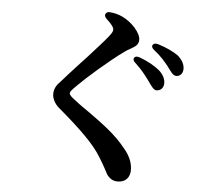

<svg xmlns="http://www.w3.org/2000/svg" viewBox="-59 -877 1117 1017"><g transform="rotate(5 500.0 -368.0)"><path d="M720 -467C739 -440 751 -422 766 -422C788 -422 804 -438 804 -463C804 -485 793 -507 773 -526C744 -551 706 -572 662 -588C647 -593 637 -591 633 -583C628 -575 631 -566 643 -556C681 -521 703 -490 720 -467ZM223 -355C223 -332 236 -305 259 -285C380 -183 456 -108 494 -45C510 -19 520 -2 527 11C534 25 540 36 544 43C558 64 577 77 601 77C651 77 668 44 668 11C668 -25 654 -63 621 -101C567 -170 494 -222 422 -274C396 -292 368 -311 346 -329C322 -346 310 -358 310 -366C310 -374 316 -383 346 -412C385 -452 504 -557 580 -611C588 -617 598 -623 609 -629C634 -643 652 -654 652 -680C652 -717 604 -771 550 -796C530 -805 511 -810 490 -812C476 -815 467 -811 462 -802C457 -794 461 -784 472 -774C496 -752 510 -735 510 -722C510 -712 506 -705 488 -682C472 -661 428 -613 384 -564C374 -554 367 -546 356 -534C317 -492 278 -449 252 -419C232 -400 223 -378 223 -355ZM737 -632C779 -599 798 -573 814 -554C835 -525 846 -507 864 -507C883 -507 899 -522 899 -547C899 -574 884 -597 862 -616C835 -635 799 -652 754 -666C740 -670 730 -668 725 -660C720 -651 724 -642 737 -632Z"/></g></svg>

Font: 寒蝉锦书宋Pro Soft
Style: Regular
Weight: 700
Designer: 寒蝉锦书宋{Warren} 思源宋体{Ryoko NISHIZUKA 西塚涼子 (kana & ideographs); Frank Grießhammer (Latin, Greek & Cyrillic); Wenlong ZHANG 
Foundry: Adobe & ChillType
Version: Version 2.000;Glyphs 3.1.1 (3135)